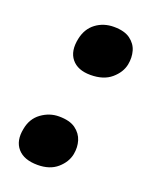

<svg xmlns="http://www.w3.org/2000/svg" viewBox="-107 -576 513 649"><g transform="rotate(20 150.0 -251.5)"><path d="M171 -335Q125 -335 103 -362Q81 -389 91 -436Q99 -474 126.5 -494.5Q154 -515 191 -515Q229 -515 250 -499.5Q271 -484 277.5 -461Q284 -438 279 -412Q273 -382 245.5 -358.5Q218 -335 171 -335ZM107 12Q58 12 35 -14.5Q12 -41 21 -86Q28 -125 57 -146Q86 -167 120 -167Q159 -167 180 -151.5Q201 -136 208 -113Q215 -90 210 -64Q204 -34 177.5 -11Q151 12 107 12Z"/></g></svg>

Font: Shantell Sans Light SemiBold
Style: Italic
Weight: 600
Italic angle: -11°
Version: Version 1.011;[c5ecc13dd]